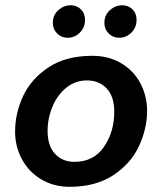

<svg xmlns="http://www.w3.org/2000/svg" viewBox="-20 -700 618 731"><path d="M37.5 0ZM540 -277.5Q540 -335 514.4 -383.1Q488.8 -431.2 441.2 -459.4Q393.8 -487.5 331.2 -487.5Q231.2 -487.5 165 -443.8Q98.8 -400 68.1 -334.4Q37.5 -268.8 37.5 -198.8Q37.5 -142.5 63.1 -94.4Q88.8 -46.2 136.2 -17.5Q183.8 11.2 245 11.2Q343.8 11.2 410.6 -32.5Q477.5 -76.2 508.8 -143.1Q540 -210 540 -277.5ZM415 -275Q415 -197.5 375.6 -140.6Q336.2 -83.8 263.8 -83.8Q217.5 -83.8 189.4 -114.4Q161.2 -145 161.2 -201.2Q161.2 -248.8 179.4 -293.1Q197.5 -337.5 231.9 -365.6Q266.2 -393.8 311.2 -393.8Q357.5 -393.8 386.2 -363.1Q415 -332.5 415 -275ZM181.2 -612.5Q181.2 -622.5 182.5 -627.5Q186.2 -648.8 205.6 -664.4Q225 -680 248.8 -680Q272.5 -680 288.1 -664.4Q303.8 -648.8 303.8 -623.8Q303.8 -596.2 284.4 -576.2Q265 -556.2 237.5 -556.2Q213.8 -556.2 197.5 -572.5Q181.2 -588.8 181.2 -612.5ZM377.5 -612.5Q377.5 -622.5 378.8 -627.5Q382.5 -648.8 401.9 -664.4Q421.2 -680 445 -680Q468.8 -680 484.4 -664.4Q500 -648.8 500 -623.8Q500 -596.2 480.6 -576.2Q461.2 -556.2 433.8 -556.2Q410 -556.2 393.8 -572.5Q377.5 -588.8 377.5 -612.5Z"/></svg>

Font: Cambay
Style: Bold Italic
Weight: 700
Italic angle: -11°
Designer: Pooja Saxena
Foundry: Pooja Saxena
Version: Version 1.006;PS 001.006;hotconv 1.0.70;makeotf.lib2.5.58329